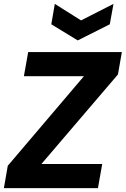

<svg xmlns="http://www.w3.org/2000/svg" viewBox="-25 -968 647 988"><path d="M-5 0 15 -115 407 -576H98L120 -700H602L582 -585L188 -124H501L479 0ZM559 -948 540 -843 375 -760 239 -843 257 -948 392 -863Z"/></svg>

Font: DM Sans 28pt Black
Style: Italic
Weight: 900
Italic angle: -10°
Version: Version 4.004;gftools[0.9.30]